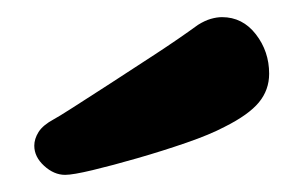

<svg xmlns="http://www.w3.org/2000/svg" viewBox="-20 -780 354 224"><path d="M56 -576Q43 -576 31.5 -586.5Q20 -597 20 -610Q20 -618 25 -626Q30 -634 43 -641Q47 -643 65 -654.5Q83 -666 108.5 -682.5Q134 -699 161.5 -717Q189 -735 211 -751Q219 -756 226 -758Q233 -760 239 -760Q263 -760 278.5 -740Q294 -720 294 -694Q294 -675 282 -660.5Q270 -646 242 -632Q225 -623 197.5 -613.5Q170 -604 140.5 -595.5Q111 -587 88 -581.5Q65 -576 56 -576Z"/></svg>

Font: Madimi One
Style: Regular
Weight: 400
Designer: Taurai Valerie Mtake, Mirko Velimirovic
Foundry: TaVaTake
Version: Version 1.000; ttfautohint (v1.8.4.7-5d5b)